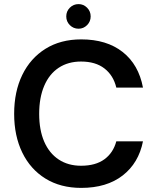

<svg xmlns="http://www.w3.org/2000/svg" viewBox="-20 -904 765 936"><path d="M376 12Q275 12 201.5 -33.5Q128 -79 88.5 -160.5Q49 -242 49 -349Q49 -457 88.5 -538.5Q128 -620 201.5 -666Q275 -712 376 -712Q500 -712 578 -650.5Q656 -589 677 -477H547Q533 -536 489.5 -570Q446 -604 375 -604Q312 -604 266 -573.5Q220 -543 195.5 -485.5Q171 -428 171 -349Q171 -270 195.5 -213.5Q220 -157 266 -126.5Q312 -96 375 -96Q446 -96 489 -127.5Q532 -159 547 -215H677Q656 -109 578 -48.5Q500 12 376 12ZM363 -764Q338 -764 320.5 -781.5Q303 -799 303 -824Q303 -849 320.5 -866.5Q338 -884 363 -884Q387 -884 404.5 -866.5Q422 -849 422 -824Q422 -799 404.5 -781.5Q387 -764 363 -764Z"/></svg>

Font: DM Sans 9pt
Style: Semibold
Weight: 600
Designer: Colophon Foundry, Jonny Pinhorn
Foundry: Colophon Foundry
Version: Version 4.004;gftools[0.9.30]